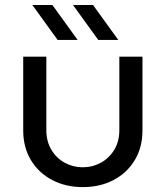

<svg xmlns="http://www.w3.org/2000/svg" viewBox="-20 -737 664 769"><path d="M311.6 12.4Q242.8 12.4 188.6 -16.2Q134.4 -44.8 103.7 -96Q73 -147.2 73 -214.6V-510H165.6V-216.2Q165.6 -170.4 186 -136.7Q206.4 -103 239.7 -85Q273 -67 311.2 -67Q350.2 -67 383.7 -85.2Q417.2 -103.4 437.6 -136.9Q458 -170.4 458 -216.2V-510H550.6V-214.6Q550.6 -147.2 519.9 -96Q489.2 -44.8 435.3 -16.2Q381.4 12.4 311.6 12.4ZM373.6 -577 272.4 -717H352.6L453.8 -577ZM210.8 -577 109.6 -717H189.8L291 -577Z"/></svg>

Font: MuseoModerno Thin
Style: Regular
Weight: 100
Designer: Pablo Cosgaya, Héctor Gatti, Marcela Romero, and the Authors of The MuseoModerno Project.
Foundry: Omnibus-Type Team
Version: Version 1.003